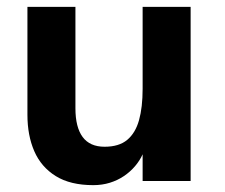

<svg xmlns="http://www.w3.org/2000/svg" viewBox="-20 -528 656 560"><path d="M536 -508V0H396V-78Q388 -60 374 -43.5Q360 -27 341.5 -14.5Q323 -2 300.5 5Q278 12 252 12Q185 12 142.5 -14.5Q100 -41 80 -87Q60 -133 60 -193V-508H200V-212Q200 -157 221 -128.5Q242 -100 285 -100Q327 -100 351 -120Q375 -140 385.5 -177.5Q396 -215 396 -269V-508Z"/></svg>

Font: Inclusive Sans
Style: Regular
Weight: 400
Designer: Olivia King
Foundry: Olivia King
Version: Version 2.004